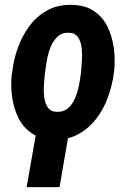

<svg xmlns="http://www.w3.org/2000/svg" viewBox="-20 -558 522 781"><path d="M261.2 -22.9 222.2 203.1H88.4L127.9 -22.9ZM27.8 -254.9 29.8 -265.6Q35.2 -315.4 52.7 -364Q70.3 -412.6 100.1 -452.6Q129.9 -492.7 172.9 -516.1Q215.8 -539.6 272.5 -538.1Q327.1 -537.1 362.8 -512.7Q398.4 -488.3 417.5 -449Q436.5 -409.7 442.9 -362.8Q449.2 -315.9 444.3 -270L442.9 -259.3Q436.5 -210 418.9 -161.9Q401.4 -113.8 371.1 -74.5Q340.8 -35.2 297.9 -11.7Q254.9 11.7 198.7 10.3Q145.5 8.8 109.9 -15.4Q74.2 -39.6 54.9 -78.4Q35.6 -117.2 29.3 -163.6Q22.9 -210 27.8 -254.9ZM163.6 -265.6 162.1 -255.4Q161.1 -240.2 158.9 -214.8Q156.7 -189.5 159.7 -164.3Q162.6 -139.2 174.1 -121.6Q185.5 -104 210.4 -103Q238.8 -102.1 257.1 -118.2Q275.4 -134.3 285.9 -159.9Q296.4 -185.5 301.5 -212.4Q306.6 -239.3 309.1 -259.8L310.1 -270Q311.5 -285.6 313.2 -311Q314.9 -336.4 312.3 -362.1Q309.6 -387.7 297.9 -405.8Q286.1 -423.8 261.2 -424.8Q232.9 -426.3 214.6 -409.4Q196.3 -392.6 186 -366.9Q175.8 -341.3 170.9 -313.7Q166 -286.1 163.6 -265.6Z"/></svg>

Font: Roboto Condensed
Style: Bold Italic
Weight: 700
Italic angle: -12°
Designer: Christian Robertson
Foundry: Google
Version: Version 3.0